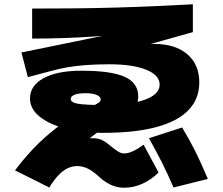

<svg xmlns="http://www.w3.org/2000/svg" viewBox="-20 -810 1040 896"><path d="M560 66Q537 66 517 60Q497 54 477.5 42Q458 30 438 11Q413 -12 389 -23.5Q365 -35 340 -35Q316 -35 294 -24Q272 -13 251.5 9Q231 31 210 65L50 -15Q105 -88 162 -143Q219 -198 279 -239Q339 -280 404 -311Q433 -325 441.5 -331.5Q450 -338 450 -345Q450 -359 431 -367Q412 -375 380 -375Q346 -375 328 -368Q310 -361 310 -348Q310 -332 343 -326Q376 -320 460 -320Q545 -320 604 -331Q663 -342 694 -363.5Q725 -385 725 -415Q725 -459 662.5 -484.5Q600 -510 490 -510Q430 -510 383.5 -506.5Q337 -503 298 -496.5Q259 -490 219 -479L110 -450L80 -565L548 -661L561 -652Q493 -645 423 -640Q353 -635 280 -632.5Q207 -630 130 -630V-770Q233 -770 328 -771Q423 -772 514 -774.5Q605 -777 695.5 -781Q786 -785 880 -790V-660L508 -556L500 -598Q558 -602 605.5 -603.5Q653 -605 700 -605Q798 -605 854 -557Q910 -509 910 -425Q910 -348 859 -295.5Q808 -243 708 -216.5Q608 -190 460 -190Q361 -190 284 -210.5Q207 -231 163.5 -267Q120 -303 120 -350Q120 -411 184 -445.5Q248 -480 360 -480Q499 -480 562 -451.5Q625 -423 625 -360Q625 -317 590 -281.5Q555 -246 488 -220Q451 -206 411.5 -175Q372 -144 331 -100L293 -143Q327 -154 355.5 -159.5Q384 -165 410 -165Q428 -165 441 -162Q454 -159 468 -150Q482 -141 502 -124Q522 -108 534.5 -101Q547 -94 560 -94Q577 -94 599.5 -104Q622 -114 650 -135L720 -5Q686 29 644.5 47.5Q603 66 560 66ZM790 65Q775 30 761 0.5Q747 -29 733.5 -56Q720 -83 705.5 -109.5Q691 -136 675 -165L830 -215Q849 -183 863.5 -157Q878 -131 891 -105Q904 -79 918 -48Q932 -17 950 25Z"/></svg>

Font: M PLUS 2 Thin Black
Style: Regular
Weight: 900
Version: Version 1.001